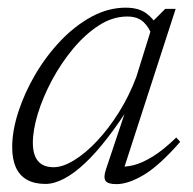

<svg xmlns="http://www.w3.org/2000/svg" viewBox="-20 -458 491 488"><path d="M249.5 -28 305.5 -195.5H314Q283 -146 253.2 -107.5Q223.5 -69 195.8 -43Q168 -17 142.8 -3.8Q117.5 9.5 95.5 9.5Q67.5 9.5 48.5 -1.2Q29.5 -12 20.2 -32.8Q11 -53.5 11 -84Q11 -126 26.8 -174.2Q42.5 -222.5 70 -269.2Q97.5 -316 134.2 -354.5Q171 -393 213.2 -415.8Q255.5 -438.5 299.5 -438.5Q332.5 -438.5 351.8 -424.2Q371 -410 385 -385L367 -366Q359 -389 344.2 -402.5Q329.5 -416 303.5 -416Q266 -416 231 -393.2Q196 -370.5 165.5 -333.8Q135 -297 112 -254Q89 -211 76.2 -169.2Q63.5 -127.5 63.5 -95Q63.5 -64.5 76.5 -48.8Q89.5 -33 116.5 -33Q139.5 -33 168.5 -50.8Q197.5 -68.5 227 -100Q256.5 -131.5 282.5 -173Q308.5 -214.5 326.5 -262.5L371.5 -407L400 -435.5H426.5L292 -20.5L281 -35Q297.5 -33 318.8 -38Q340 -43 367.2 -59.5Q394.5 -76 428 -108.5L438 -97.5Q385 -37 345.5 -13.5Q306 10 276 10Q253.5 10 248 1.2Q242.5 -7.5 249.5 -28Z"/></svg>

Font: Newsreader 24pt Light
Style: Italic
Weight: 300
Italic angle: -17°
Designer: Hugues Gentile
Foundry: Production Type
Version: Version 1.003